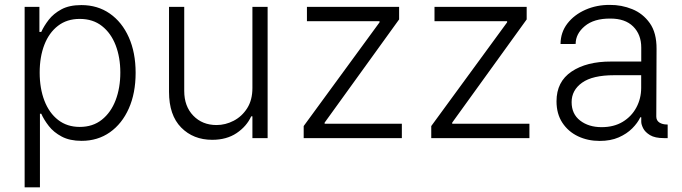

<svg xmlns="http://www.w3.org/2000/svg" viewBox="-20 -574 2833 798"><path d="M82.4 204.5V-545.5H143.8V-441.4H151.6Q162.6 -465.9 182.5 -491.7Q202.4 -517.4 235.3 -535.2Q268.1 -552.9 318.2 -552.9Q385.7 -552.9 436.4 -517.6Q487.2 -482.2 515.4 -418.9Q543.7 -355.5 543.7 -271.3Q543.7 -186.8 515.4 -123.2Q487.2 -59.7 436.6 -24.1Q386 11.4 319.2 11.4Q269.9 11.4 236.5 -6.4Q203.1 -24.1 182.9 -50.2Q162.6 -76.3 151.6 -101.2H146V204.5ZM144.9 -272.4Q144.9 -206.7 164.6 -155.5Q184.3 -104.4 221.6 -75.5Q258.9 -46.5 311.4 -46.5Q365.8 -46.5 403.4 -76.5Q441.1 -106.5 460.6 -157.7Q480.1 -208.8 480.1 -272.4Q480.1 -335.2 460.8 -385.7Q441.4 -436.1 403.9 -465.7Q366.5 -495.4 311.4 -495.4Q258.2 -495.4 221.1 -466.8Q183.9 -438.2 164.4 -388Q144.9 -337.7 144.9 -272.4Z M1029.1 -208.5V-545.5H1092.3V0H1029.1V-90.6H1024.1Q1005 -48.7 963.4 -20.8Q921.9 7.1 861.9 7.1Q783.4 7.1 733 -44Q682.5 -95.2 682.5 -192.1V-545.5H745.7V-196Q745.7 -132.1 783.4 -93.2Q821 -54.3 880 -54.3Q916.9 -54.3 951.2 -72.1Q985.4 -89.8 1007.3 -124.1Q1029.1 -158.4 1029.1 -208.5Z M1242.2 0V-50.1L1557.5 -481.2V-485.8H1255.7V-545.5H1638.8V-493.3L1329.2 -64.3V-59.7H1650.2V0Z M1772.4 0V-50.1L2087.7 -481.2V-485.8H1785.9V-545.5H2169V-493.3L1859.4 -64.3V-59.7H2180.4V0Z M2472.3 11.7Q2422.9 11.7 2382.3 -7.6Q2341.6 -27 2317.3 -63.9Q2293 -100.9 2293 -153.1Q2293 -234.4 2355.5 -276.5Q2418 -318.5 2519.5 -318.2H2645.2V-376.4Q2645.2 -430.4 2611.7 -463.8Q2578.1 -497.2 2516 -496.8Q2448.5 -497.2 2410.5 -465.4Q2372.5 -433.6 2372.5 -391.3L2309.7 -391Q2310 -439.6 2338.2 -476.2Q2366.5 -512.8 2413.2 -533.4Q2459.9 -554 2514.9 -553.6Q2563.2 -554 2607.6 -536Q2652 -518.1 2680.6 -478Q2709.2 -437.9 2708.8 -370.7L2707.7 -89.8Q2707.7 -73.2 2720.5 -64.8Q2733.3 -56.5 2752.8 -56.5H2755V0H2739Q2702.1 0 2681.6 -12.4Q2661.2 -24.9 2653.2 -40.8Q2645.2 -56.8 2645.2 -67.8V-86.6H2641.3Q2630.3 -63.2 2607.8 -40.5Q2585.2 -17.8 2551.5 -3Q2517.8 11.7 2472.3 11.7ZM2480.5 -45.5Q2531.2 -45.5 2568 -67.6Q2604.8 -89.8 2624.8 -127.1Q2644.9 -164.4 2644.9 -209.2V-261.4H2532.7Q2442.8 -261.4 2399.3 -230.3Q2355.8 -199.2 2355.8 -149.5Q2355.8 -100.1 2391.3 -72.8Q2426.8 -45.5 2480.5 -45.5Z"/></svg>

Font: Inter Zeller Light
Style: Regular
Weight: 300
Designer: Rasmus Andersson; Joe Bland
Foundry: zeller
Version: Version 3.015;git-dec3a8cb1